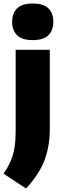

<svg xmlns="http://www.w3.org/2000/svg" viewBox="-50 -833 342 1091"><path d="M98 238 -30 154Q-3 115 12 78.8Q27 42.5 33 2Q39 -38.5 39 -90V-550H233V-98Q233 -4.5 203.5 75.8Q174 156 98 238ZM136 -605Q75.5 -605 47.2 -632.8Q19 -660.5 19 -709Q19 -758 47.2 -785.5Q75.5 -813 136 -813Q197 -813 225 -785.5Q253 -758 253 -709Q253 -660.5 225 -632.8Q197 -605 136 -605Z"/></svg>

Font: Encode Sans Condensed Black
Style: Regular
Weight: 900
Width: 3
Designer: Multiple Designers
Foundry: Impallari Type
Version: Version 3.000; ttfautohint (v1.8.3) -l 8 -r 50 -G 200 -x 14 